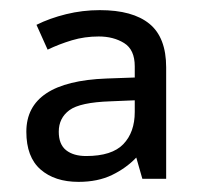

<svg xmlns="http://www.w3.org/2000/svg" viewBox="-20 -742 397 379"><path d="M177 -722Q242 -722 275 -695Q308 -668 308 -609V-389H261L249 -431Q229 -410 201 -396.5Q173 -383 135 -383Q88 -383 60 -407.5Q32 -432 32 -482Q32 -581 190 -587L246 -589V-611Q246 -644 225 -657Q204 -670 175 -670Q147 -670 122 -662.5Q97 -655 74 -644L52 -693Q78 -706 110.5 -714Q143 -722 177 -722ZM198 -542Q138 -540 117 -524.5Q96 -509 96 -482Q96 -457 110.5 -445.5Q125 -434 150 -434Q201 -434 223.5 -457.5Q246 -481 246 -521V-544Z"/></svg>

Font: Noto Sans Elymaic
Style: Regular
Weight: 400
Designer: Morgane Pierson
Foundry: Google LLC
Version: Version 1.002; ttfautohint (v1.8.4.7-5d5b)